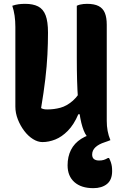

<svg xmlns="http://www.w3.org/2000/svg" viewBox="-20 -730 640 1000"><path d="M555 0Q549 2 541 4Q533 6 524 7Q515 8 506 8Q484 8 465 3Q446 -2 430.5 -23Q415 -44 403.5 -90.5Q392 -137 386 -218.5Q380 -300 380 -427Q380 -461 380 -495Q380 -529 380 -563.5Q380 -598 380 -632Q380 -666 380 -700Q388 -704 396.5 -706Q405 -708 414.5 -709Q424 -710 433 -710Q471 -710 493.5 -698.5Q516 -687 526 -663Q536 -639 536 -601Q536 -539 536 -476.5Q536 -414 536 -351.5Q536 -289 536 -226.5Q536 -164 536 -101Q536 -73 540.5 -48.5Q545 -24 555 0ZM201 10Q177 10 152 -5.5Q127 -21 106.5 -48Q86 -75 73 -108Q60 -141 60 -175Q60 -243 60 -313Q60 -383 60 -453Q60 -523 60 -590Q60 -621 56 -648.5Q52 -676 44 -700Q62 -706 77.5 -708Q93 -710 111 -710Q152 -710 178.5 -696.5Q205 -683 217.5 -650.5Q230 -618 230 -560Q230 -505 227 -445.5Q224 -386 216 -318Q208 -250 194 -167Q201 -163 208.5 -161.5Q216 -160 226 -160Q262 -160 295 -169Q328 -178 359.5 -205.5Q391 -233 419 -289V-135H388Q365 -81 333.5 -49Q302 -17 268 -3.5Q234 10 201 10ZM494 -40Q502 -42 515 -34.5Q528 -27 555 0Q550 2 542 5Q534 8 525 11Q494 21 477 37Q460 53 460 75Q460 91 469.5 98.5Q479 106 496 106Q510 106 520 103Q530 100 542 93H548Q554 105 557.5 115.5Q561 126 562.5 136.5Q564 147 564 161Q564 207 537 228.5Q510 250 466 250Q403 250 367.5 218.5Q332 187 332 131Q332 86 349.5 51Q367 16 403 -7Q439 -30 494 -40Z"/></svg>

Font: Recursive Monospace Casual ExtraBold
Style: Regular
Weight: 800
Version: Version 1.047